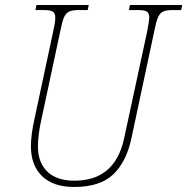

<svg xmlns="http://www.w3.org/2000/svg" viewBox="-20 -734 745 764"><path d="M103 -152Q103 -196 117 -260L191 -606Q200 -645 200 -663Q200 -682 190 -688Q180 -694 154 -694H121L125 -714H333L329 -694H294Q268 -694 255 -688Q242 -682 234.5 -664.5Q227 -647 219 -606L145 -260Q131 -198 131 -151Q131 -87 168.5 -51Q206 -15 276 -15Q438 -15 474 -184L565 -606Q574 -653 574 -663Q574 -682 564 -688Q554 -694 528 -694H493L497 -714H705L701 -694H668Q642 -694 629 -688Q616 -682 608.5 -664.5Q601 -647 593 -606L503 -184Q483 -90 430.5 -40Q378 10 275 10Q192 10 147.5 -33Q103 -76 103 -152Z"/></svg>

Font: Noto Serif NarrowThin
Style: Italic
Weight: 250
Width: 4
Italic angle: -12°
Designer: Monotype Design Team
Foundry: Monotype Imaging Inc.
Version: Version 1.001